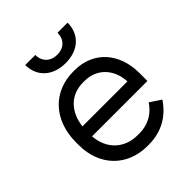

<svg xmlns="http://www.w3.org/2000/svg" viewBox="-202 -843 971 971"><g transform="rotate(-45 283.0 -357.5)"><path d="M141 -721C141 -638 201 -583 293 -583C385 -583 444 -638 444 -721H372C372 -674 341 -643 293 -643C245 -643 213 -674 213 -721ZM289 6H297C389 6 459 -34 508 -107L449 -146C420 -102 374 -68 303 -68H293C197 -68 132 -131 125 -227H521V-283C521 -429 432 -526 298 -526H290C144 -526 46 -420 46 -263V-244C46 -95 144 6 289 6ZM126 -297C138 -392 197 -452 285 -452H295C383 -452 443 -390 448 -297Z"/></g></svg>

Font: Fixel Text Regular
Style: Regular
Weight: 400
Width: 4
Designer: AlfaBravo + MacPaw
Foundry: Kyrylo Tkachov, Marchela Mozhyna, Serhii Makarenko, Maria Weinstein, Zakhar Kryvoshyya
Version: Version 1.211